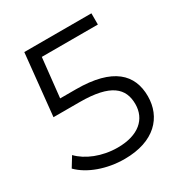

<svg xmlns="http://www.w3.org/2000/svg" viewBox="-166 -822 898 949"><g transform="rotate(-30 283.0 -347.0)"><path d="M146 -413 170 -636H490V-700H107L71 -349H220C398 -349 454 -293 454 -203C454 -118 391 -60 272 -60C182 -60 102 -94 57 -141L22 -84C76 -29 172 6 273 6C444 6 527 -87 527 -206C527 -330 447 -413 236 -413Z"/></g></svg>

Font: Talent
Style: Regular
Weight: 400
Designer: Mike Powis
Version: Version 1.001;hotconv 1.0.109;makeotfexe 2.5.65596